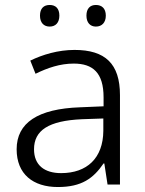

<svg xmlns="http://www.w3.org/2000/svg" viewBox="-20 -743 584 773"><path d="M141 -680C141 -652 156 -636 180 -636C204 -636 219 -652 219 -680C219 -709 204 -723 180 -723C156 -723 141 -709 141 -680ZM328 -680C328 -652 343 -636 366 -636C390 -636 406 -652 406 -680C406 -709 390 -723 366 -723C343 -723 328 -709 328 -680ZM280 -542C214 -542 151 -523 102 -499L123 -446C172 -470 222 -487 277 -487C354 -487 397 -450 397 -351V-315L302 -311C133 -305 47 -249 47 -142C47 -42 113 10 213 10C309 10 356 -25 397 -85H400L413 0H463V-360C463 -487 403 -542 280 -542ZM310 -263 396 -266V-216C395 -106 330 -46 226 -46C159 -46 117 -78 117 -142C117 -218 175 -257 310 -263Z"/></svg>

Font: Noto Sans Thaana Light
Style: Regular
Weight: 300
Designer: David Williams
Foundry: Google Inc.
Version: Version 3.001